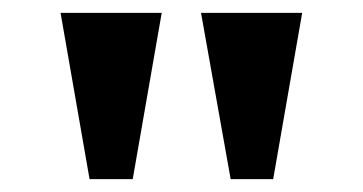

<svg xmlns="http://www.w3.org/2000/svg" viewBox="-20 -793 563 298"><path d="M338 -515H404L449 -773H292ZM119 -515H186L231 -773H74Z"/></svg>

Font: Noto Serif Telugu
Style: Bold
Weight: 700
Designer: Jelle Bosma - Monotype Design Team
Foundry: Monotype Imaging Inc.
Version: Version 2.005